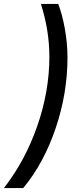

<svg xmlns="http://www.w3.org/2000/svg" viewBox="-39 -762 396 976"><path d="M212 -474Q212 -606 169 -742H257Q278 -687 291 -614Q304 -541 304 -469Q304 -287 243.5 -109Q183 69 79 194H-19Q89 55 150.5 -121.5Q212 -298 212 -474Z"/></svg>

Font: Montserrat Alternates Medium
Style: Italic
Weight: 500
Italic angle: -11.3°
Designer: Julieta Ulanovsky
Foundry: Julieta Ulanovsky
Version: Version 7.200